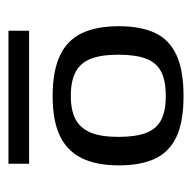

<svg xmlns="http://www.w3.org/2000/svg" viewBox="-20 -700 464 465"><g transform="rotate(90 212.5 -468.0)"><path d="M55 -256V-306H377V-256ZM44 -523Q44 -576 60 -610.5Q76 -645 113 -662.5Q150 -680 213 -680Q276 -680 312.5 -662.5Q349 -645 365 -610.5Q381 -576 381 -523Q381 -469 363.5 -433.5Q346 -398 309.5 -380.5Q273 -363 213 -363Q153 -363 115.5 -380.5Q78 -398 61 -433.5Q44 -469 44 -523ZM113 -522Q113 -480 123 -455Q133 -430 155 -418.5Q177 -407 213 -407Q248 -407 269.5 -418.5Q291 -430 301.5 -455Q312 -480 312 -522Q312 -564 302.5 -589Q293 -614 271.5 -625.5Q250 -637 213 -637Q175 -637 153.5 -625.5Q132 -614 122.5 -589Q113 -564 113 -522Z"/></g></svg>

Font: Georama SemiExpanded
Style: Regular
Weight: 400
Width: 6
Designer: Jean-Baptiste Levee
Foundry: Production Type
Version: Version 1.001